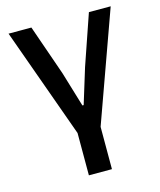

<svg xmlns="http://www.w3.org/2000/svg" viewBox="-109 -599 731 877"><g transform="rotate(-15 256.5 -160.0)"><path d="M202 0 15 -520H123L206 -282L256 -116H262L313 -282L395 -520H498L311 0V200H202Z"/></g></svg>

Font: Plexus Sans Medium
Style: Regular
Weight: 500
Version: Version 2.001;PS 002.001;hotconv 1.0.70;makeotf.lib2.5.58329